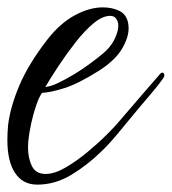

<svg xmlns="http://www.w3.org/2000/svg" viewBox="-30 -357 466 521"><path d="M71 144Q32 144 11 112.5Q-10 81 -10 23Q-10 13 -9.5 3Q-9 -7 -8 -18Q-2 -67 22.5 -125Q47 -183 98 -249Q132 -293 172 -315Q212 -337 249 -337Q275 -337 295 -327Q319 -314 319 -280Q319 -255 301 -224.5Q283 -194 240 -166Q183 -130 145 -118Q107 -106 84 -105Q76 -94 68 -70.5Q60 -47 54.5 -21.5Q49 4 47 24Q47 28 46.5 32.5Q46 37 46 42Q46 72 56.5 93.5Q67 115 94 115Q118 115 148 97.5Q178 80 207.5 55.5Q237 31 259.5 8.5Q282 -14 291 -25L365 -111L405 -157Q408 -160 410 -160Q416 -160 416 -152Q416 -149 411 -142Q401 -128 388.5 -113Q376 -98 365 -85Q351 -69 330.5 -44Q310 -19 287.5 8Q265 35 244 55Q206 92 162.5 118Q119 144 71 144ZM93 -121Q107 -122 128 -132Q149 -142 172 -156Q195 -170 214.5 -184.5Q234 -199 246 -209Q269 -227 280 -249Q291 -271 291 -287Q291 -298 285.5 -306Q280 -314 269 -314Q248 -314 223.5 -293.5Q199 -273 174.5 -241.5Q150 -210 128.5 -177.5Q107 -145 93 -121Z"/></svg>

Font: Birthstone Bounce
Style: Regular
Weight: 400
Designer: Robert E. Leuschke
Foundry: Rob Leuschke
Version: Version 1.010; ttfautohint (v1.8.3)